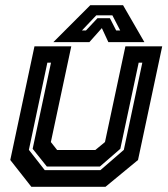

<svg xmlns="http://www.w3.org/2000/svg" viewBox="-20 -718 644 738"><path d="M100.5 0 19.5 -103 112.5 -540H254L175.5 -172L199.5 -141.5H346.5L383.5 -172L462 -540H603.5L510.5 -103L385.5 0ZM152 -64H366L456 -142L527 -477H513L442.5 -146L364 -78H160L105.5 -146L176 -477H162L91 -142ZM327 -698H453L535 -556H396.5L371.5 -610L323.5 -556H185ZM350 -659 295 -601H310.5L354.5 -648H402.5L426.5 -601H442L412 -659Z"/></svg>

Font: Tourney Thin
Style: Bold Italic
Weight: 700
Italic angle: -12°
Version: Version 1.015